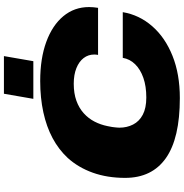

<svg xmlns="http://www.w3.org/2000/svg" viewBox="1 -926 937 979"><g transform="rotate(-90 469.5 -436.5)"><path d="M459 12Q254 12 153 -59Q52 -130 52 -267Q52 -358 78.5 -432Q105 -506 154 -560Q197 -606 255 -637Q313 -668 386.5 -684Q460 -700 546 -700Q661 -700 745.5 -669Q830 -638 876.5 -582Q923 -526 923 -451Q923 -440 922 -428.5Q921 -417 919 -405H679Q680 -410 680.5 -415Q681 -420 681 -424Q681 -455 663 -478.5Q645 -502 611.5 -515.5Q578 -529 532 -529Q483 -529 445.5 -515.5Q408 -502 381.5 -478Q355 -454 339 -423Q323 -392 316 -357Q313 -343 311.5 -333.5Q310 -324 309.5 -317Q309 -310 308.5 -305.5Q308 -301 308 -296Q308 -258 324 -226.5Q340 -195 374 -177Q408 -159 462 -159Q519 -159 562 -174Q605 -189 631.5 -216Q658 -243 664 -279H897Q883 -195 825.5 -129Q768 -63 674.5 -25.5Q581 12 459 12ZM455 -735 481 -885H673L647 -735Z"/></g></svg>

Font: Archivo Expanded Black
Style: Italic
Weight: 900
Width: 7
Italic angle: -10°
Designer: Hector Gatti
Foundry: Omnibus-Type
Version: Version 2.001